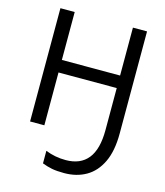

<svg xmlns="http://www.w3.org/2000/svg" viewBox="-137 -817 1005 1169"><g transform="rotate(15 365.5 -232.0)"><path d="M643 -70Q643 40 609 111Q575 182 515.5 216Q456 250 378 250Q331 250 300.5 244Q270 238 239 226V147Q270 159 301 165Q332 171 367 171Q459 171 506.5 112Q554 53 554 -68V-333H187V0H97V-714H187V-412H554V-714H643Z"/></g></svg>

Font: Noto Sans Historical
Style: Regular
Weight: 400
Designer: Monotype Design Team
Foundry: Monotype Imaging Inc.
Version: Version 2.013; ttfautohint (v1.8.4.7-5d5b)